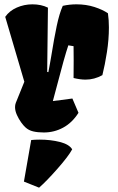

<svg xmlns="http://www.w3.org/2000/svg" viewBox="-20 -596 541 878"><path d="M214.4 -339.4Q227.5 -420.9 239.5 -477.8Q251.5 -534.7 267.1 -569.3Q297.9 -576.2 329.6 -576.2Q374 -576.2 411.9 -564Q449.7 -551.8 473.6 -535.2Q478 -504.4 478 -470.7Q478 -415.5 469 -357.7Q460 -299.8 448.2 -252.4Q411.6 -231.9 371.1 -231.9Q346.7 -231.9 316.4 -239.3Q316.9 -256.3 316.9 -320.3Q316.9 -367.2 316.4 -384.8L292.5 -388.7Q274.4 -335.4 238.8 -197.8L221.7 -133.8L311 -145.5L338.9 -80.1Q310.1 -34.7 269 -12.5Q228 9.8 180.2 9.8Q152.8 9.8 131.8 4.9Q110.8 0 96.2 -13.7Q87.9 -21 76.9 -36.1Q65.9 -51.3 57.4 -70.1Q48.8 -88.9 48.8 -106Q48.8 -116.7 52.2 -125.5L91.3 -222.2L3.9 -519Q22.9 -546.4 56.6 -561.3Q90.3 -576.2 128.4 -576.2Q168.5 -576.2 199.2 -561L195.8 -267.1L201.2 -266.1Q203.6 -277.8 207.8 -301.5Q211.9 -325.2 214.4 -339.4ZM158.7 262.2Q192.9 232.4 242.9 175.5Q293 118.7 310.1 86.9Q296.4 64 253.9 53.2Q211.4 42.5 162.1 42.5Q137.7 42.5 122.6 44.4L89.4 234.4Z"/></svg>

Font: Fruktur
Style: Regular
Weight: 400
Designer: Viktoriya Grabowska
Foundry: Viktoriya Grabowska
Version: Version 1.004; ttfautohint (v1.4.1)